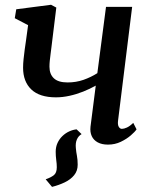

<svg xmlns="http://www.w3.org/2000/svg" viewBox="-20 -582 621 786"><path d="M293.5 -52.5 314 -33Q301 -25.5 294.8 -11.2Q288.5 3 290.5 24Q292 41 295 56.2Q298 71.5 298 92.5Q298 117.5 283.5 135.2Q269 153 245 164.5Q221 176 193 183L167 152Q187.5 145 200 135.5Q212.5 126 212.5 102.5Q212.5 89 210.2 72.8Q208 56.5 208 39.5Q208 19.5 215.5 3.2Q223 -13 235.5 -25Q248 -37 263.2 -44Q278.5 -51 293.5 -52.5ZM210.5 -551 190.5 -388Q189 -374.5 187 -360.5Q185 -346.5 183.8 -333.5Q182.5 -320.5 182.5 -309Q182.5 -278.5 200.5 -261.5Q218.5 -244.5 256.5 -244.5Q291.5 -244.5 322 -255.2Q352.5 -266 378.5 -282.5L414 -554H521L463.5 -90Q461 -72 466 -63.2Q471 -54.5 479 -54.5Q487.5 -54.5 499.2 -59.8Q511 -65 525.5 -79L539 -52.5Q532.5 -42.5 515.5 -27.8Q498.5 -13 474.5 -1.5Q450.5 10 422 10Q397 10 380 0.8Q363 -8.5 355.5 -25Q348 -41.5 350.5 -63.5L372 -231.5Q348 -218 320.5 -207Q293 -196 264.5 -189.8Q236 -183.5 209 -183.5Q142 -183.5 108.2 -215.8Q74.5 -248 74.5 -305Q74.5 -321 76.5 -340.2Q78.5 -359.5 81.2 -379.5Q84 -399.5 86.5 -416.5L95 -479L40.5 -507.5L46.5 -544L189 -562.5Z"/></svg>

Font: Merriweather 28pt Medium
Style: Italic
Weight: 500
Italic angle: -7.8°
Version: Version 2.101